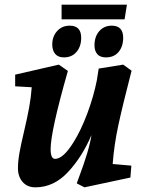

<svg xmlns="http://www.w3.org/2000/svg" viewBox="-20 -789 625 823"><path d="M57 -68Q57 -98 63.5 -134.5Q70 -171 83 -225Q97 -285 105 -328.5Q113 -372 116 -415L45 -419V-469L232 -512L271 -485Q197 -226 197 -150Q197 -108 216 -108Q251 -108 295 -179Q327 -230 354 -302Q381 -374 395 -444L403 -495L508 -512L544 -486Q505 -335 487 -251Q469 -167 463 -86L543 -79L539 -28L342 14L309 -3L317 -25Q363 -147 372 -210Q332 -116 271 -51Q210 14 132 14Q97 14 77 -9Q57 -32 57 -68ZM204 -598Q204 -633 225 -656Q246 -679 279 -679Q328 -679 328 -627Q328 -590 308 -566.5Q288 -543 254 -543Q229 -543 216.5 -558Q204 -573 204 -598ZM385 -595Q385 -632 405.5 -655.5Q426 -679 459 -679Q508 -679 508 -627Q508 -590 488.5 -566.5Q469 -543 434 -543Q409 -543 397 -557Q385 -571 385 -595ZM244 -769H524L514 -706H244Z"/></svg>

Font: Andada Pro ExtraBold
Style: Italic
Weight: 800
Italic angle: -6.99998°
Designer: Carolina Giovagnoli
Foundry: Huerta Tipografica
Version: Version 3.005; ttfautohint (v1.8.4)